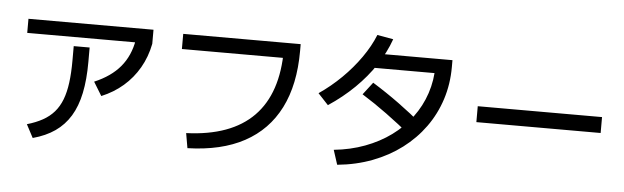

<svg xmlns="http://www.w3.org/2000/svg" viewBox="-52 -1016 4104 1262"><g transform="rotate(5 2000.0 -385.5)"><path d="M148 -37Q207 -54 251 -78.5Q295 -103 325.5 -138Q356 -173 374.5 -221Q393 -269 401.5 -333Q410 -397 410 -480V-575H515V-480Q515 -363 496.5 -274Q478 -185 439 -121Q400 -57 339.5 -15Q279 27 194 50ZM98 -635V-728H923V-635ZM564 -354Q673 -400 734 -473Q795 -546 813 -652L923 -635Q906 -548 864.5 -476Q823 -404 761 -350.5Q699 -297 619 -264Z M1196 -70Q1491 -81 1639.5 -232Q1788 -383 1788 -673L1840 -618H1120V-718H1895V-673Q1895 -450 1817 -296Q1739 -142 1587.5 -60Q1436 22 1213 28Z M2172 -45Q2281 -56 2376 -91.5Q2471 -127 2547 -182.5Q2623 -238 2677.5 -311Q2732 -384 2761 -471Q2790 -558 2790 -655L2835 -605H2353V-700H2898V-655Q2898 -542 2865.5 -441Q2833 -340 2772 -255.5Q2711 -171 2625.5 -106.5Q2540 -42 2433.5 -1.5Q2327 39 2203 51ZM2040 -407Q2119 -461 2187.5 -528.5Q2256 -596 2309 -671.5Q2362 -747 2392 -822L2498 -803Q2466 -713 2410.5 -629.5Q2355 -546 2279 -471.5Q2203 -397 2108 -334ZM2666 -180Q2578 -252 2494.5 -313Q2411 -374 2329 -425L2392 -507Q2484 -450 2568.5 -388.5Q2653 -327 2730 -262Z M3090 -308V-413H3910V-308Z"/></g></svg>

Font: M PLUS 2 Thin Medium
Style: Regular
Weight: 500
Version: Version 1.001